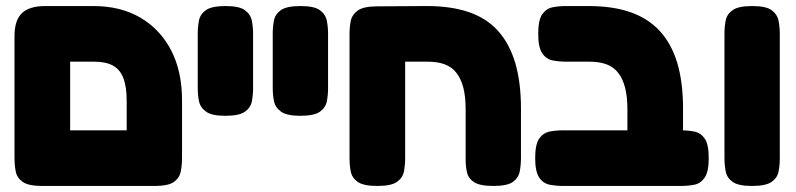

<svg xmlns="http://www.w3.org/2000/svg" viewBox="-20 -606 2631 635"><path d="M120 9Q74 9 55 -4.5Q36 -18 32 -39Q28 -60 28 -83V-487Q28 -539 52.5 -562.5Q77 -586 130 -586H289Q379 -586 444.5 -547.5Q510 -509 546 -439.5Q582 -370 582 -275V-84Q582 -61 578 -39.5Q574 -18 555.5 -4.5Q537 9 491 9Q446 9 427 -3.5Q408 -16 403.5 -36Q399 -56 399 -77V-272Q399 -318 388.5 -346.5Q378 -375 354.5 -388.5Q331 -402 292 -402H212V-84Q212 -60 208 -39Q204 -18 185 -4.5Q166 9 120 9ZM111 9 112 -175H499L500 9Z M725 -223Q680 -223 661 -237Q642 -251 638 -272Q634 -293 634 -315V-495Q634 -517 638 -538Q642 -559 661 -572.5Q680 -586 726 -586Q772 -586 790.5 -572Q809 -558 813 -537Q817 -516 817 -494V-314Q817 -292 813 -271Q809 -250 790 -236.5Q771 -223 725 -223Z M973 -223Q928 -223 909 -237Q890 -251 886 -272Q882 -293 882 -315V-495Q882 -517 886 -538Q890 -559 909 -572.5Q928 -586 974 -586Q1020 -586 1038.5 -572Q1057 -558 1061 -537Q1065 -516 1065 -494V-314Q1065 -292 1061 -271Q1057 -250 1038 -236.5Q1019 -223 973 -223Z M1228 9Q1182 9 1163 -4.5Q1144 -18 1140 -39Q1136 -60 1136 -83V-494Q1136 -516 1140 -536.5Q1144 -557 1163 -571Q1182 -585 1228 -585L1392 -586Q1472 -586 1530.5 -566Q1589 -546 1627 -504Q1665 -462 1684 -398Q1703 -334 1703 -247V-84Q1703 -61 1699 -39.5Q1695 -18 1676.5 -4.5Q1658 9 1612 9Q1567 9 1548 -3.5Q1529 -16 1524.5 -36Q1520 -56 1520 -77V-245Q1520 -286 1512.5 -315.5Q1505 -345 1490 -364.5Q1475 -384 1451.5 -393Q1428 -402 1395 -402H1320V-84Q1320 -60 1316 -39Q1312 -18 1293 -4.5Q1274 9 1228 9Z M2147 9Q2103 9 2083.5 -3.5Q2064 -16 2059.5 -36Q2055 -56 2055 -77V-245Q2055 -286 2047.5 -315.5Q2040 -345 2025 -364.5Q2010 -384 1986.5 -393Q1963 -402 1930 -402H1853Q1830 -402 1808.5 -406Q1787 -410 1773.5 -429.5Q1760 -449 1760 -494Q1760 -540 1773.5 -559Q1787 -578 1808 -582Q1829 -586 1852 -586H1927Q2007 -586 2065.5 -565.5Q2124 -545 2162.5 -503Q2201 -461 2220 -397.5Q2239 -334 2239 -247V-84Q2239 -61 2235 -39.5Q2231 -18 2212 -4.5Q2193 9 2147 9ZM1843 9Q1820 9 1798.5 5Q1777 1 1763.5 -18.5Q1750 -38 1750 -83Q1750 -129 1763.5 -148Q1777 -167 1798.5 -171Q1820 -175 1842 -175H2232Q2255 -175 2276 -171Q2297 -167 2310.5 -148Q2324 -129 2324 -83Q2324 -38 2310.5 -18.5Q2297 1 2276 5Q2255 9 2231 9Z M2467 9Q2422 9 2403 -4.5Q2384 -18 2380 -39.5Q2376 -61 2376 -83V-495Q2376 -517 2380 -538Q2384 -559 2403 -572.5Q2422 -586 2468 -586Q2514 -586 2532.5 -572Q2551 -558 2555 -537Q2559 -516 2559 -494V-82Q2559 -60 2555 -39Q2551 -18 2532 -4.5Q2513 9 2467 9Z"/></svg>

Font: Fredoka Light
Style: Regular
Weight: 300
Designer: Ben Nathan
Foundry: Milena B. Brandão, Ben Nathan
Version: Version 2.001